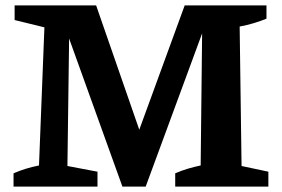

<svg xmlns="http://www.w3.org/2000/svg" viewBox="-20 -689 1040 709"><path d="M872 -76 971 -55V0H627V-49Q650 -59 673.5 -66Q697 -73 721 -78L727 -623L746 -619L518 0H432L215 -603L236 -606L229 -76L340 -55V0H30V-49Q53 -59 76 -66Q99 -73 124 -78L144 -588L34 -615V-669H335L512 -159L476 -160L662 -669H964V-620Q942 -611 917 -603.5Q892 -596 865 -591Z"/></svg>

Font: Piazzolla Thin ExtraBold
Style: Regular
Weight: 800
Version: Version 2.005